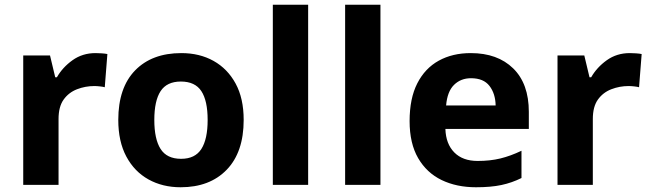

<svg xmlns="http://www.w3.org/2000/svg" viewBox="-20 -780 2748 810"><path d="M383 -556Q394 -556 409 -555Q424 -554 433 -552L422 -412Q415 -414 401.5 -415.5Q388 -417 378 -417Q340 -417 305 -403.5Q270 -390 248.5 -360Q227 -330 227 -278V0H78V-546H191L213 -454H220Q244 -496 286 -526Q328 -556 383 -556Z M1008 -274Q1008 -138 936.5 -64Q865 10 742 10Q666 10 606.5 -23Q547 -56 513 -119.5Q479 -183 479 -274Q479 -410 550 -483Q621 -556 745 -556Q822 -556 881 -523Q940 -490 974 -427.5Q1008 -365 1008 -274ZM631 -274Q631 -193 657.5 -151.5Q684 -110 744 -110Q803 -110 829.5 -151.5Q856 -193 856 -274Q856 -355 829.5 -395.5Q803 -436 743 -436Q684 -436 657.5 -395.5Q631 -355 631 -274Z M1280 0H1131V-760H1280Z M1585 0H1436V-760H1585Z M1966 -556Q2079 -556 2145 -491.5Q2211 -427 2211 -308V-236H1859Q1861 -173 1896.5 -137Q1932 -101 1995 -101Q2048 -101 2091 -111.5Q2134 -122 2180 -144V-29Q2140 -9 2095.5 0.5Q2051 10 1988 10Q1906 10 1843 -20.5Q1780 -51 1744 -113Q1708 -175 1708 -269Q1708 -365 1740.5 -428.5Q1773 -492 1831 -524Q1889 -556 1966 -556ZM1967 -450Q1924 -450 1895.5 -422Q1867 -394 1862 -335H2071Q2070 -385 2045 -417.5Q2020 -450 1967 -450Z M2637 -556Q2648 -556 2663 -555Q2678 -554 2687 -552L2676 -412Q2669 -414 2655.5 -415.5Q2642 -417 2632 -417Q2594 -417 2559 -403.5Q2524 -390 2502.5 -360Q2481 -330 2481 -278V0H2332V-546H2445L2467 -454H2474Q2498 -496 2540 -526Q2582 -556 2637 -556Z"/></svg>

Font: Noto Sans Bengali
Style: Bold
Weight: 700
Designer: Jelle Bosma - Monotype Design Team
Foundry: Monotype Imaging Inc.
Version: Version 2.003; ttfautohint (v1.8.4.7-5d5b)